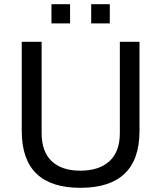

<svg xmlns="http://www.w3.org/2000/svg" viewBox="-20 -886 771 918"><path d="M226 -774V-866H315V-774ZM416 -774V-866H505V-774ZM364 12Q84 12 84 -260V-686H179V-250Q179 -161 227 -115.5Q275 -70 364 -70Q454 -70 503.5 -115.5Q553 -161 553 -250V-686H647V-260Q647 12 364 12Z"/></svg>

Font: Archivo
Style: Regular
Weight: 400
Designer: Hector Gatti
Foundry: Omnibus-Type
Version: Version 2.001